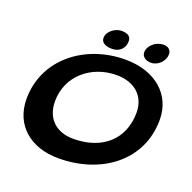

<svg xmlns="http://www.w3.org/2000/svg" viewBox="-138 -886 1076 1076"><g transform="rotate(20 399.5 -348.0)"><path d="M625 -628.5C667 -628.5 704.5 -667 704.5 -707C704.5 -729.5 690 -748 658.5 -748C614.5 -748 570 -712 570 -671.5C570 -646.5 591.5 -628.5 625 -628.5ZM393.5 -627C438.5 -627 467.5 -657.5 467.5 -699.5C467.5 -731 441.5 -740.5 410.5 -740.5C372.5 -740.5 328 -707.5 328 -669C328 -644 349.5 -627 393.5 -627ZM320.5 52C575.5 52 781.5 -100 781.5 -344.5C781.5 -494.5 665 -596.5 486.5 -596.5C246 -596.5 39.5 -438.5 39.5 -200.5C39.5 -46.5 151.5 52 320.5 52ZM361.5 -79C258.5 -79 194 -141 194 -242.5C194 -393.5 318.5 -498 470.5 -498C574 -498 645.5 -438.5 645.5 -338C645.5 -177.5 533 -79 361.5 -79Z"/></g></svg>

Font: Gluten
Style: Italic
Weight: 400
Italic angle: -13°
Designer: Tyler Finck
Foundry: Etcetera Type Company
Version: Version 0.920